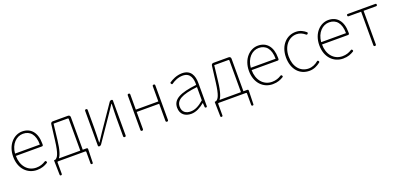

<svg xmlns="http://www.w3.org/2000/svg" viewBox="11 -1458 5327 2566"><g transform="rotate(-20 2674.5 -175.5)"><path d="M386 -261H468C477 -261 484 -267 485 -277C485 -284 485 -291 485 -297C485 -453 408 -540 286 -540C169 -540 59 -434 59 -262C59 -90 167 13 300 13C371 13 414 -8 451 -30C460 -35 461 -41 456 -51C450 -62 442 -65 432 -58C396 -35 355 -20 302 -20C178 -20 97 -122 97 -261H290ZM361 -294H273H97C108 -427 192 -507 286 -507C385 -507 450 -437 450 -294Z M965 -280V-496C965 -515 953 -527 934 -527H718C701 -527 689 -516 687 -499L659 -274C636 -88 608 -50 575 -33H563C558 -33 556 -31 556 -26V-13L560 174C560 184 565 189 575 189C585 189 591 184 591 174V13C591 4 595 0 604 0H795H987C996 0 1000 4 1000 13V174C1000 184 1006 189 1016 189C1026 189 1031 184 1031 174L1036 -13V-16C1036 -27 1030 -33 1019 -33H965ZM930 -263V-33H778H626C648 -61 675 -121 692 -272L718 -494H917C926 -494 930 -490 930 -481Z M1173 -263V-15C1173 -6 1179 0 1188 0H1191C1202 0 1213 -6 1219 -15L1457 -363C1479 -396 1512 -445 1534 -478H1539C1536 -407 1533 -336 1533 -277V-18C1533 -6 1539 0 1551 0C1563 0 1569 -6 1569 -18V-263V-512C1569 -521 1563 -527 1554 -527H1551C1540 -527 1529 -521 1523 -512L1285 -164C1263 -131 1231 -82 1209 -49H1204C1206 -120 1209 -191 1209 -249V-509C1209 -521 1203 -527 1191 -527C1179 -527 1173 -521 1173 -509Z M2171 -263V-509C2171 -521 2165 -527 2153 -527C2141 -527 2135 -521 2135 -509V-294H1815V-509C1815 -521 1809 -527 1797 -527C1785 -527 1779 -521 1779 -509V-18C1779 -6 1785 0 1797 0C1809 0 1815 -6 1815 -18V-261H1975H2135V-18C2135 -6 2141 0 2153 0C2165 0 2171 -6 2171 -18V-263Z M2722 -255V-341C2722 -448 2684 -540 2560 -540C2481 -540 2413 -503 2377 -478C2368 -472 2370 -467 2376 -458C2382 -448 2387 -444 2397 -451C2433 -477 2490 -507 2558 -507C2667 -507 2689 -414 2686 -329C2449 -302 2342 -247 2342 -130C2342 -30 2412 13 2494 13C2564 13 2630 -26 2684 -70H2687L2691 -14C2692 -4 2697 0 2707 0C2717 0 2722 -5 2722 -15V-170ZM2686 -250V-203V-109C2617 -50 2560 -20 2497 -20C2433 -20 2379 -50 2379 -131C2379 -220 2457 -273 2686 -298Z M3250 -280V-496C3250 -515 3238 -527 3219 -527H3003C2986 -527 2974 -516 2972 -499L2944 -274C2921 -88 2893 -50 2860 -33H2848C2843 -33 2841 -31 2841 -26V-13L2845 174C2845 184 2850 189 2860 189C2870 189 2876 184 2876 174V13C2876 4 2880 0 2889 0H3080H3272C3281 0 3285 4 3285 13V174C3285 184 3291 189 3301 189C3311 189 3316 184 3316 174L3321 -13V-16C3321 -27 3315 -33 3304 -33H3250ZM3215 -263V-33H3063H2911C2933 -61 2960 -121 2977 -272L3003 -494H3202C3211 -494 3215 -490 3215 -481Z M3739 -261H3821C3830 -261 3837 -267 3838 -277C3838 -284 3838 -291 3838 -297C3838 -453 3761 -540 3639 -540C3522 -540 3412 -434 3412 -262C3412 -90 3520 13 3653 13C3724 13 3767 -8 3804 -30C3813 -35 3814 -41 3809 -51C3803 -62 3795 -65 3785 -58C3749 -35 3708 -20 3655 -20C3531 -20 3450 -122 3450 -261H3643ZM3714 -294H3626H3450C3461 -427 3545 -507 3639 -507C3738 -507 3803 -437 3803 -294Z M4007 -59C4049 -12 4108 13 4175 13C4237 13 4289 -13 4332 -47C4340 -54 4339 -61 4333 -69C4326 -78 4318 -80 4310 -72C4274 -42 4228 -20 4176 -20C4056 -20 3977 -118 3977 -262C3977 -407 4064 -507 4176 -507C4223 -507 4262 -487 4294 -460C4303 -452 4311 -452 4319 -461C4326 -469 4327 -477 4319 -484C4285 -513 4241 -540 4176 -540C4113 -540 4053 -515 4010 -467C3967 -420 3939 -351 3939 -262C3939 -175 3965 -106 4007 -59Z M4740 -261H4822C4831 -261 4838 -267 4839 -277C4839 -284 4839 -291 4839 -297C4839 -453 4762 -540 4640 -540C4523 -540 4413 -434 4413 -262C4413 -90 4521 13 4654 13C4725 13 4768 -8 4805 -30C4814 -35 4815 -41 4810 -51C4804 -62 4796 -65 4786 -58C4750 -35 4709 -20 4656 -20C4532 -20 4451 -122 4451 -261H4644ZM4715 -294H4627H4451C4462 -427 4546 -507 4640 -507C4739 -507 4804 -437 4804 -294Z M5092 -247V-17C5092 -6 5099 0 5110 0C5121 0 5127 -6 5127 -17V-494H5305C5316 -494 5321 -500 5321 -511C5321 -522 5316 -527 5305 -527H5110H4915C4904 -527 4899 -522 4899 -511C4899 -500 4904 -494 4915 -494H5092Z"/></g></svg>

Font: GenSenRounded2 TW EL
Style: Regular
Weight: 250
Version: Version 2.100;PS 2.1;hotconv 16.6.51;makeotf.lib2.5.65220 DE